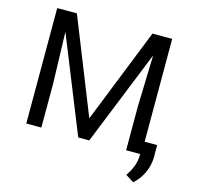

<svg xmlns="http://www.w3.org/2000/svg" viewBox="-123 -840 1169 1142"><g transform="rotate(15 461.5 -269.0)"><path d="M90.3 -710.9V0H183.1V-272.5L173.8 -587.4L410.2 0H478L714.4 -586.9L705.1 -272.5V0H792V1C792 55.7 772.5 99.1 744.1 140.6L794.4 172.9C844.7 130.9 875.5 60.5 875.5 -1.5V-77.6H798.3V-710.9H676.8L444.3 -127L211.4 -710.9Z"/></g></svg>

Font: Bert Sans
Style: Regular
Weight: 400
Designer: Christian Robertson (Google), Cristiano Sobral
Foundry: Google, Cristiano Sobral
Version: Version 3.101